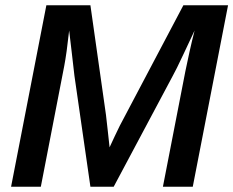

<svg xmlns="http://www.w3.org/2000/svg" viewBox="-20 -708 885 728"><path d="M223.6 -458 134.8 0H22L155.8 -688H322.8L381.8 -272.5Q384.8 -247.1 388.2 -216.1Q391.6 -185.1 395.5 -149.4Q405.3 -170.9 415 -191.4Q424.8 -211.9 434.1 -231L675.3 -688H844.7L710.9 0H597.7L683.1 -439Q690.4 -475.1 699 -513.4Q707.5 -551.8 717.8 -592.3Q692.9 -539.1 677 -505.4Q661.1 -471.7 651.4 -451.9Q641.6 -432.1 634.8 -419.9L411.1 0H322.8L262.2 -420.9Q256.3 -470.7 251.5 -513.7Q246.6 -556.6 242.2 -592.3Q237.3 -547.9 232.7 -514.4Q228 -481 223.6 -458Z"/></svg>

Font: Arimo SemiBold
Style: Italic
Weight: 600
Italic angle: -12°
Version: Version 1.33